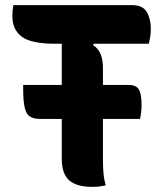

<svg xmlns="http://www.w3.org/2000/svg" viewBox="-20 -720 640 746"><path d="M391 0Q378 3 366.5 4.5Q355 6 338 6Q277 6 248.5 -19.5Q220 -45 220 -103V-258H135Q111 -258 96.5 -267Q82 -276 76 -301.5Q70 -327 70 -377V-390H220V-550H195Q101 -550 64.5 -577.5Q28 -605 28 -657Q28 -680 32 -700H494Q535 -700 550.5 -673Q566 -646 566 -608Q566 -591 563.5 -576Q561 -561 558 -550H344L342 -544Q362 -532 371 -509.5Q380 -487 380 -455V-390H480Q509 -390 519.5 -372.5Q530 -355 530 -311Q530 -284 524 -258H380V-96Q380 -73 382 -48Q384 -23 391 0Z"/></svg>

Font: Recursive Sn Csl St XBd
Style: Regular
Weight: 800
Version: Version 1.085;hotconv 1.1.0;makeotfexe 2.6.0; ttfautohint (v